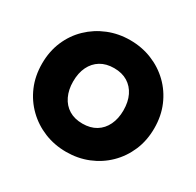

<svg xmlns="http://www.w3.org/2000/svg" viewBox="-154 -888 1096 1071"><g transform="rotate(30 393.5 -352.5)"><path d="M394 7Q319 7 253.5 -19.5Q188 -46 138 -94.5Q88 -143 60 -208.5Q32 -274 32 -353Q32 -432 60 -497.5Q88 -563 138 -611Q188 -659 253.5 -685.5Q319 -712 394 -712Q469 -712 534.5 -685.5Q600 -659 649.5 -611Q699 -563 727 -497.5Q755 -432 755 -353Q755 -274 727 -208.5Q699 -143 649.5 -94.5Q600 -46 534.5 -19.5Q469 7 394 7ZM394 -175Q445 -175 481 -197Q517 -219 536.5 -259.5Q556 -300 556 -353Q556 -408 536.5 -448Q517 -488 481 -510Q445 -532 394 -532Q343 -532 307 -510Q271 -488 251.5 -448Q232 -408 232 -353Q232 -300 251.5 -259.5Q271 -219 307 -197Q343 -175 394 -175Z"/></g></svg>

Font: Parkinsans ExtraBold
Style: Regular
Weight: 800
Designer: Red Stone, Indian Type Foundry
Foundry: Indian Type Foundry
Version: Version 1.000